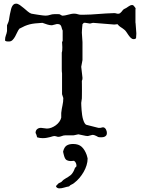

<svg xmlns="http://www.w3.org/2000/svg" viewBox="-20 -742 770 1041"><path d="M172.9 -21Q172.9 -34.7 181.2 -41.7Q189.5 -48.8 202.1 -48.8L234.4 -44.9Q246.6 -44.9 259 -49.8Q271.5 -54.7 282.5 -62.7Q293.5 -70.8 301.3 -81.5Q309.1 -92.3 312 -104V-129.9Q314.5 -151.4 318.8 -170.7Q323.2 -189.9 323.2 -210.4L316.4 -231.4V-343.8Q315.4 -349.6 315.2 -355.2Q314.9 -360.8 314.9 -368.2V-457Q316.9 -462.4 317.4 -470Q317.9 -477.5 317.9 -486.3Q317.9 -495.6 317.1 -502.2Q316.4 -508.8 316.4 -514.6L319.8 -519.5V-576.2Q315.9 -584.5 314.5 -591.1Q313 -597.7 310.5 -602.3Q308.1 -606.9 303.5 -609.4Q298.8 -611.8 288.6 -611.8L261.7 -605Q249 -605 236.6 -609.1Q224.1 -613.3 210 -618.2Q186 -616.7 169.9 -615Q153.8 -613.3 140.6 -609.9Q127.4 -606.4 114.7 -601.1Q102.1 -595.7 85 -586.4Q78.6 -578.1 73.2 -566.4Q67.9 -554.7 61.8 -543.7Q55.7 -532.7 47.9 -524.9Q40 -517.1 29.3 -517.1Q26.4 -517.1 22.5 -517.1Q18.6 -517.1 15.4 -517.8Q12.2 -518.6 9.8 -520Q7.3 -521.5 7.3 -523.9Q7.3 -532.2 8.5 -538.3Q9.8 -544.4 11.7 -549.8Q13.7 -555.2 15.4 -560.8Q17.1 -566.4 18.1 -573.7V-605L25.9 -623.5Q27.3 -627 28.6 -634Q29.8 -641.1 31 -648.9Q32.2 -656.7 33.7 -664.6Q35.2 -672.4 36.6 -677.2Q38.1 -684.6 40 -692.4Q42 -700.2 45.4 -706.8Q48.8 -713.4 54 -717.8Q59.1 -722.2 67.4 -722.2Q76.7 -722.2 87.4 -714.8Q98.1 -707.5 109.1 -698Q120.1 -688.5 130.6 -679.7Q141.1 -670.9 149.9 -668Q154.3 -667 165.3 -665.3Q176.3 -663.6 188.7 -661.6Q201.2 -659.7 211.9 -658.4Q222.7 -657.2 227.1 -657.2Q234.4 -657.2 240.2 -658.4Q246.1 -659.7 251.5 -661.4Q256.8 -663.1 262.9 -664.3Q269 -665.5 277.3 -665.5H289.6Q300.3 -665.5 302.2 -665Q304.2 -664.1 309.8 -661.1Q315.4 -658.2 316.4 -657.2H318.8Q327.1 -657.2 334.7 -658.9Q342.3 -660.6 350.1 -662.6Q357.9 -664.6 365.7 -666.3Q373.5 -668 382.3 -668Q392.6 -668 401.4 -665Q410.2 -662.1 418 -662.1H433.1Q453.1 -662.1 472.4 -663.3Q491.7 -664.6 512 -666Q532.2 -667.5 553.5 -668.9Q574.7 -670.4 598.6 -670.9Q605.5 -670.9 610.4 -669.2Q615.2 -667.5 620.6 -667.5Q627 -667.5 631.1 -670.7Q635.3 -673.8 638.7 -678Q642.1 -682.1 645.3 -686.3Q648.4 -690.4 652.8 -692.9Q659.2 -695.3 664.8 -699Q670.4 -702.6 675.5 -706.3Q680.7 -710 685.8 -712.4Q690.9 -714.8 697.3 -714.8Q702.6 -714.8 706.8 -708.7Q710.9 -702.6 714.4 -698.7Q714.4 -697.8 714.8 -697.3Q714.8 -696.8 715.3 -696.8Q714.4 -693.8 714.4 -689.2Q714.4 -684.6 714.4 -679.2V-630.9Q714.4 -624.5 714.4 -620.6Q714.4 -616.7 715.3 -614.3L719.2 -561.5Q719.2 -560.1 719 -556.2Q718.8 -552.2 718.5 -548.1Q718.3 -543.9 718 -540.3Q717.8 -536.6 717.8 -535.6Q714.4 -529.8 705.1 -529.8Q696.3 -529.8 689.5 -536.4Q682.6 -543 676.5 -551.8Q670.4 -560.5 664.8 -569.1Q659.2 -577.6 652.8 -582Q643.1 -589.8 634 -595.2Q625 -600.6 617.2 -610.8L599.6 -608.9L484.4 -618.2L467.8 -614.3L443.4 -618.2H434.6L427.2 -610.8Q427.2 -611.3 426.8 -606Q426.3 -600.6 425.5 -592.8Q424.8 -585 424.3 -577.1Q423.8 -569.3 423.8 -564.5L427.2 -513.7V-416.5L420.4 -379.9L427.2 -320.3Q427.2 -314.9 426.8 -312Q426.3 -309.1 423.8 -303.2Q423.8 -297.4 424.1 -284.2Q424.3 -271 424.3 -254.4Q424.3 -238.8 424.1 -226.6Q423.8 -214.4 423.8 -208.5L420.4 -184.1Q420.4 -178.2 420.9 -167.7Q421.4 -157.2 422.4 -144.5Q423.3 -131.8 425.3 -118.4Q427.2 -105 430.7 -93.8Q434.1 -82.5 438.7 -74.5Q443.4 -66.4 449.7 -64.9L513.2 -48.8H524.4L537.6 -51.8Q543.5 -51.8 547.6 -48.6Q551.8 -45.4 554.4 -40.5Q557.1 -35.6 558.3 -30.5Q559.6 -25.4 559.6 -21Q559.6 -12.7 556.2 -8.1Q552.7 -3.4 547.4 -1Q542 1.5 535.4 2Q528.8 2.4 522.5 2.4Q517.1 2.4 512.7 1Q508.3 -0.5 502.9 -4.4Q498.5 -6.8 492.7 -8.8Q486.8 -10.7 481 -10.7L456.5 -4.4Q446.8 -4.4 433.1 -7.8Q419.4 -11.2 405.3 -13.7Q404.8 -13.7 400.9 -12.9Q397 -12.2 392.1 -11Q387.2 -9.8 383.1 -9Q378.9 -8.3 377.9 -8.3H334Q322.8 -7.8 314 -3.9Q305.2 0 294.4 0Q291 -1 284.7 -2.7Q278.3 -4.4 277.3 -4.4Q270.5 -4.4 264.9 -2.7Q259.3 -1 252.4 1Q243.2 2.9 234.6 4.9Q226.1 6.8 215.8 6.8H208.5Q201.7 6.8 195.8 5.9Q189.9 4.9 181.2 2.4Q181.2 1.5 178.7 -7.1Q176.3 -15.6 172.9 -21ZM283.7 268.6Q283.7 267.6 284.2 266.6Q285.2 264.6 286.1 263.7L298.8 251Q299.3 251 301.5 250Q303.7 249 306.4 247.8Q309.1 246.6 311 245.4Q313 244.1 313.5 243.7Q314.5 242.7 318.6 238.5Q322.8 234.4 323.7 233.4Q329.6 229 336.4 225.1Q343.3 221.2 349.9 217Q356.4 212.9 362.8 207.8Q369.1 202.6 373.5 195.3Q374 194.8 375.5 192.4Q377 189.9 378.7 186.8Q380.4 183.6 381.8 180.4Q383.3 177.2 383.8 175.3Q384.3 175.3 385.3 171.9Q385.7 170.4 386.2 168.5Q387.2 167.5 390.6 164.3Q394 161.1 394 160.6Q394.5 160.2 394.5 158.2Q394.5 156.2 394.5 155.3Q394.5 148.4 391.1 141.1Q387.7 133.8 381.3 129.9Q372.6 131.3 363.8 131.3Q352.5 131.3 343.3 127Q334 122.6 329.6 109.4Q329.1 108.9 328.1 105.2Q327.1 101.6 325.9 97.2Q324.7 92.8 323.7 88.4Q322.8 84 322.3 81.5V79.1Q328.1 55.7 341.3 47.1Q354.5 38.6 376.5 38.6Q406.2 38.6 422.9 54Q439.5 69.3 449.7 97.2Q449.7 97.2 450.4 99.6Q451.2 102.1 452.1 105.5Q453.1 108.9 453.9 112.3Q454.6 115.7 455.1 117.7Q455.1 135.7 449.2 154.5Q443.4 173.3 433.3 190.7Q423.3 208 410.4 223.1Q397.5 238.3 383.8 248.5Q377 254.9 368.9 258.1Q360.8 261.2 354.5 268.6Q340.8 271 327.4 275.1Q314 279.3 301.3 279.3Q295.9 279.3 290.8 276.6Q285.6 273.9 283.7 268.6Z"/></svg>

Font: IM FELL English SC
Style: Regular
Weight: 400
Designer: Igino Marini
Foundry: Igino Marini
Version: 3.00